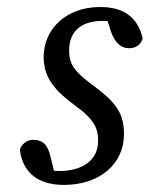

<svg xmlns="http://www.w3.org/2000/svg" viewBox="-20 -507 421 540"><path d="M138 -1.2 121.1 -70.3C114 -97.8 101.6 -113.8 73.4 -113.8C57 -113.8 40.9 -102.6 35.9 -86.1C43 -25.9 82.4 13.1 159.6 13.1C260.7 13.1 328.7 -46.2 328.7 -129.2C328.7 -187.2 307.6 -217.3 247.6 -262.4C190.7 -304.4 174.4 -323.6 174.4 -365.6C174.4 -411.3 200.3 -448.2 268.8 -448.2C284.8 -448.2 294.9 -446.3 305 -443.3L274.2 -474.1L292.3 -417.8C302.5 -387.5 319.8 -371.4 342.9 -371.4C361.3 -371.4 375.4 -379.8 381.3 -399C366.4 -463.9 321.4 -487.3 261.6 -487.3C165.9 -487.3 102.8 -425 102.8 -346.8C102.8 -283.7 140.7 -247.7 190.9 -210.4C247.7 -169.5 256 -143.5 256 -110.5C256 -58.9 215.3 -26 145.9 -26C128.7 -26 120.5 -28 99.4 -34.8L138 -1.2Z"/></svg>

Font: Source Serif Variable
Style: Italic
Weight: 389
Italic angle: -12°
Designer: Frank Grießhammer
Foundry: Adobe Systems Incorporated
Version: Version 3.001;hotconv 1.0.111;makeotfexe 2.5.65597